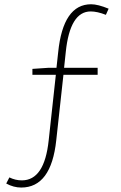

<svg xmlns="http://www.w3.org/2000/svg" viewBox="-20 -759 561 888"><path d="M482.4 -718.8 469.7 -690.4Q429.7 -706.1 399.4 -706.1Q303.7 -706.1 284.2 -518.6L276.4 -445.3H431.6V-413.1H273.4L240.2 -110.4Q216.8 108.4 78.1 108.4Q43 108.4 8.8 89.8L23.4 61.5Q50.8 75.2 81.1 75.2Q185.5 75.2 205.1 -109.4L238.3 -413.1H129.9V-440.4L202.1 -445.3H241.2L249 -516.6Q271.5 -739.3 401.4 -739.3Q432.6 -739.3 482.4 -718.8Z"/></svg>

Font: Gen Shin Gothic ExtraLight
Style: Regular
Weight: 100
Designer: [Source Han Sans]
Ryoko NISHIZUKA  (kana & ideographs); Paul D. Hunt (Latin, Greek & Cyrillic); Wenlong ZHANG  (bopomofo
Version: Version 1.002.20150607